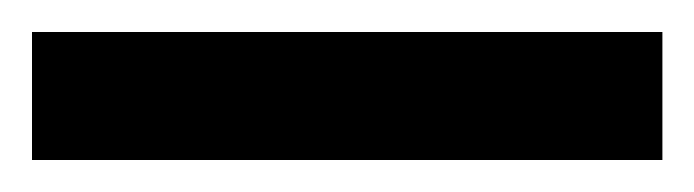

<svg xmlns="http://www.w3.org/2000/svg" viewBox="-20 47 434 120"><path d="M394 67V147H0V67Z"/></svg>

Font: LatoHex
Style: Bold
Weight: 700
Designer: Lukasz Dziedzic
Foundry: tyPoland Lukasz Dziedzic
Version: Version 1.104; Western+Polish opensource